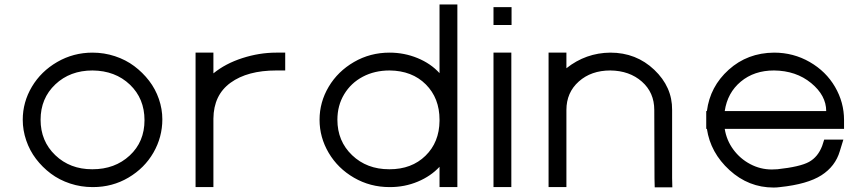

<svg xmlns="http://www.w3.org/2000/svg" viewBox="-20 -819 3864 861"><path d="M82 -282Q82 -361 123 -430Q164 -499 236.5 -541Q309 -583 395 -583Q447 -583 495.5 -567Q544 -551 582 -522.5Q620 -494 648.5 -457Q677 -420 692.5 -375Q708 -330 708 -284Q708 -204 668 -134.5Q628 -65 556 -22.5Q484 20 397 20Q396 20 395 20Q343 20 294.5 4Q246 -12 208 -40.5Q170 -69 141.5 -106.5Q113 -144 97.5 -189.5Q82 -235 82 -282ZM393 -60Q394 -60 395 -60Q495 -60 561.5 -121.5Q628 -183 628 -280Q628 -377 562.5 -439.5Q497 -502 395 -503Q294 -503 228 -440.5Q162 -378 162 -282Q162 -186 228 -123Q294 -60 393 -60Z M937 -490Q991 -534 1067 -558.5Q1143 -583 1219 -583H1259V-503H1219Q1090 -503 1014 -448Q938 -393 937 -287V-282V-242V-20V20H857V-20V-242V-282Q857 -282 857 -283Q857 -284 857 -284.5Q857 -285 857 -286V-543V-583H937V-543Z M1413 -282Q1413 -361 1454 -430Q1495 -499 1567.5 -541Q1640 -583 1727 -583Q1793 -583 1852.5 -558.5Q1912 -534 1951 -491V-759V-799H2031V-759V-286V-282V-20V20H1951V-20V-71Q1912 -29 1853.5 -4.5Q1795 20 1729 20Q1728 20 1727 20Q1640 20 1567.5 -22Q1495 -64 1454 -133.5Q1413 -203 1413 -282ZM1493 -282Q1493 -186 1559 -123Q1625 -60 1725 -60Q1726 -60 1727 -60Q1826 -60 1888 -120.5Q1950 -181 1951 -277V-282Q1951 -379 1889.5 -440.5Q1828 -502 1727 -503Q1660 -503 1607 -475Q1554 -447 1523.5 -396.5Q1493 -346 1493 -282Z M2233 -707H2193V-787H2233H2234H2274V-707H2234ZM2193 -543V-583H2273V-543V-20V20H2193V-20Z M2520 -513Q2607 -582 2717 -583Q2833 -583 2914 -506Q2995 -429 2994 -326V-20L2995 21H2916L2915 -19L2914 -326Q2914 -404 2858.5 -453Q2803 -502 2717 -503Q2631 -503 2575.5 -453.5Q2520 -404 2520 -326V-286V-20V20H2440V-20V-286V-326V-543V-583H2520V-543Z M3230 -321H3685Q3685 -391 3617.5 -446.5Q3550 -502 3451 -503Q3362 -503 3302 -453Q3242 -403 3230 -321ZM3150 -241H3147V-281V-321H3150Q3164 -431 3248 -506.5Q3332 -582 3451 -583Q3538 -583 3611 -541Q3684 -499 3724.5 -429.5Q3765 -360 3765 -281V-241H3725H3230Q3238 -190 3268.5 -148.5Q3299 -107 3344.5 -83Q3390 -59 3441 -59Q3453 -59 3465 -60H3466Q3568 -71 3608 -93Q3648 -115 3667 -165L3676 -193H3762L3746 -141Q3726 -73 3663.5 -33Q3601 7 3478 20Q3464 22 3449 22Q3337 22 3251.5 -56Q3166 -134 3150 -241Z"/></svg>

Font: Nordica Advanced
Style: RegularExtended
Weight: 300
Version: Version 1.07